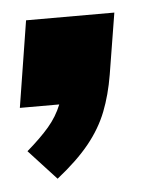

<svg xmlns="http://www.w3.org/2000/svg" viewBox="-36 -215 344 403"><g transform="rotate(-5 136.0 -13.5)"><path d="M70 155 12 92Q41 67 59 46Q77 25 87 0H4L33 -182H219L198 -53Q191 -11 177.5 23.5Q164 58 138.5 89.5Q113 121 70 155Z"/></g></svg>

Font: Nunito Sans Black
Style: Italic
Weight: 900
Italic angle: -9°
Designer: Vernon Adams
Foundry: Vernon Adams
Version: Version 3.006; ttfautohint (v1.8.3)